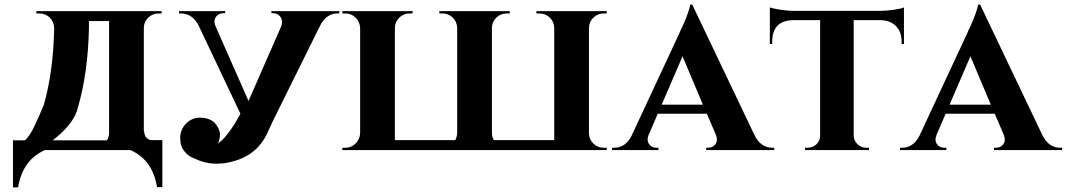

<svg xmlns="http://www.w3.org/2000/svg" viewBox="-20 -648 4606 829"><path d="M442 -42Q450 -56 451 -73V-557H364V-527Q360 -335 317 -186Q303 -120 221 -53Q214 -47 207 -42ZM89 -43Q111 -66 126 -98Q153 -155 169 -195Q210 -336 214 -527Q213 -553 195 -572Q176 -590 150 -590H137V-600H678V-590H665Q639 -590 620 -572Q601 -553 601 -527V-82L602 -83Q604 -48 632 -43H681V160H658Q639 42 543 0H174Q78 42 58 161H36V-42H84Q87 -42 89 -43Z M1018 -157 837 -539Q810 -590 761 -590H753V-600H952V-591H944Q925 -591 913 -576Q900 -559 911 -534L1053 -212L1194 -534Q1203 -559 1190 -576Q1179 -591 1160 -591H1152V-600H1445V-590H1438Q1389 -590 1362 -537L1161 -131L1139 -84Q1098 15 996 46Q899 76 819 36Q793 27 777 6Q758 -16 758 -52Q758 -88 783 -114Q808 -140 844 -140Q880 -140 905 -120Q928 -94 930 -70Q930 -47 921 -28Q935 -39 949 -53Q984 -95 1007 -137Z M1458 0V-10H1471Q1497 -10 1515 -28Q1534 -47 1535 -73V-527Q1534 -553 1515 -572Q1497 -590 1471 -590H1458V-600H1762L1761 -590H1749Q1723 -590 1704 -572Q1685 -553 1685 -527V-43H1946Q1953 -57 1954 -73V-528Q1953 -554 1935 -572Q1916 -590 1890 -590H1877V-600H2181V-590H2168Q2142 -590 2123 -572Q2104 -553 2104 -527V-73Q2104 -57 2112 -43H2373V-528Q2372 -554 2354 -572Q2335 -590 2309 -590H2296V-600H2600V-590H2587Q2561 -590 2542 -572Q2523 -553 2523 -527V-73Q2523 -47 2542 -28Q2561 -10 2587 -10H2600V0Z M3237 -66Q3264 -10 3315 -10H3323V0H3029V-10H3037Q3057 -10 3068 -24Q3081 -41 3071 -66L3032 -157H2820L2780 -64Q2771 -40 2784 -24Q2795 -10 2815 -10H2823V0H2623V-10H2631Q2681 -10 2707 -62L2914 -506Q2914 -508 2918 -515L2920 -521L2924 -528Q2932 -547 2939 -562Q2958 -610 2960 -628H2969ZM3015 -196 2927 -405 2837 -196Z M3883 -458H3873V-467Q3873 -510 3849 -535Q3825 -560 3782 -561H3666V-62Q3667 -40 3683 -25Q3699 -10 3721 -10H3732V0H3456V-10H3466Q3489 -10 3505 -25Q3521 -40 3521 -63V-561H3406Q3314 -560 3314 -467V-458H3304V-616Q3318 -611 3349 -606Q3383 -601 3409 -601H3778Q3805 -601 3840 -606Q3873 -611 3883 -616Z M4480 -66Q4507 -10 4558 -10H4566V0H4272V-10H4280Q4300 -10 4311 -24Q4324 -41 4314 -66L4275 -157H4063L4023 -64Q4014 -40 4027 -24Q4038 -10 4058 -10H4066V0H3866V-10H3874Q3924 -10 3950 -62L4157 -506Q4157 -508 4161 -515L4163 -521L4167 -528Q4175 -547 4182 -562Q4201 -610 4203 -628H4212ZM4258 -196 4170 -405 4080 -196Z"/></svg>

Font: Cinzel Bold(RUS BY LYAJKA)
Style: Regular
Weight: 700
Designer: Natanael Gama
Version: Version 1.001;PS 001.001;hotconv 1.0.56;makeotf.lib2.0.21325